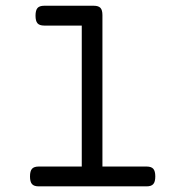

<svg xmlns="http://www.w3.org/2000/svg" viewBox="-20 -661 640 681"><path d="M530.8 -35.2Q530.8 -16.1 523.7 -8.1Q516.6 0 500 0H117.2Q100.6 0 93.5 -8.1Q86.4 -16.1 86.4 -35.2Q86.4 -54.2 93.5 -62.3Q100.6 -70.3 117.2 -70.3H270V-570.3H136.7Q120.1 -570.3 113 -578.4Q106 -586.4 106 -605.5Q106 -624.5 113 -632.6Q120.1 -640.6 136.7 -640.6H312.5Q329.1 -640.6 336.2 -633.1Q343.3 -625.5 343.3 -607.4V-70.3H500Q516.6 -70.3 523.7 -62.3Q530.8 -54.2 530.8 -35.2Z"/></svg>

Font: Courier Prime Sans
Style: Regular
Weight: 400
Designer: Alan Dague-Greene
Foundry: Quote-Unquote Apps
Version: Version 3.020